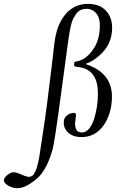

<svg xmlns="http://www.w3.org/2000/svg" viewBox="-148 -701 656 1000"><path d="M248 -101.1 242.9 -59.1Q242.9 -35.9 250.7 -23.4Q258.5 -11 279.2 -11Q299.8 -11 316.2 -31Q332.5 -51 342.3 -82Q362.1 -146.5 362.1 -212.9Q362.1 -334 270 -350.3Q262 -351.8 254.6 -352.8Q247.3 -353.8 246.1 -354Q238 -354 238 -364Q238 -374 239.7 -376.2Q242.9 -380.6 253.2 -381.6Q263.4 -382.6 280.2 -390.7Q296.9 -398.9 313.4 -414.9Q329.8 -430.9 342.8 -452.1Q372.1 -500 372.1 -569.1Q372.1 -620.6 340.8 -643.1Q324.7 -655 304.8 -655Q284.9 -655 271.4 -648.4Q257.8 -641.8 248.4 -628.2Q239 -614.5 232.5 -601.7Q226.1 -588.9 221.2 -567.9Q214.1 -535.6 211.3 -515.1Q208.5 -494.6 205 -471.4Q201.4 -448.2 176 -256.8Q150.6 -65.4 140.3 -1.8Q129.9 61.8 126.5 75.4Q123 89.1 115.1 111.8Q107.2 134.5 97.2 155.8Q72 208.5 35.9 236.1Q31 241 12.5 253.2Q-6.1 265.4 -11.4 267.5Q-16.6 269.5 -24.9 272.9Q-38.8 279.1 -60.1 279.1Q-81.3 279.1 -104.6 266Q-127.9 252.9 -127.9 239.1Q-127.9 225.3 -110 210.7Q-92 196 -78.2 196Q-64.5 196 -51 202.1Q-10.7 220 0.5 220Q11.7 220 17.7 216.2Q23.7 212.4 28.6 204.8Q33.4 197.3 37.5 188.7Q41.5 180.2 44.9 167.7Q48.3 155.3 50.9 144.8Q53.5 134.3 55.9 119.9Q58.3 105.5 59.8 96.1Q61.3 86.7 63.1 73.2Q64.9 59.8 74.8 -3.8Q84.7 -67.4 96.7 -157.3Q108.6 -247.3 119.8 -343.8Q130.9 -440.2 135.4 -476.8Q139.9 -513.4 148.6 -542.1Q157.2 -570.8 172 -596.6Q186.8 -622.3 206.5 -640.9Q249.3 -680.9 309.9 -680.9Q370.6 -680.9 403.3 -646Q436 -611.1 436 -555.9Q436 -470 370.1 -412.4Q340.8 -386.5 319.9 -377.7Q299.1 -368.9 299 -367.9Q298.8 -366.9 305.9 -364.5Q313 -362.1 321.3 -358.8Q329.6 -355.5 344.4 -347.8Q359.1 -340.1 370.2 -331.8Q381.3 -323.5 394.2 -309.9Q407 -296.4 415.5 -281Q435.1 -245.1 435.1 -199.6Q435.1 -154.1 423.6 -115.4Q412.1 -76.7 391.8 -48.3Q347.9 12.9 277.1 12.9Q221.9 12.9 196.8 -21.7Q184.1 -39.3 184.1 -61.3Q184.1 -83.3 194.6 -94.2Q205.1 -105.2 220 -110.1Q248 -119.4 248 -101.1Z"/></svg>

Font: Fanwood Text
Style: Italic
Weight: 400
Italic angle: -9°
Version: Version 1.101